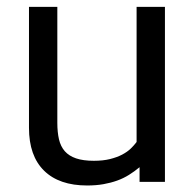

<svg xmlns="http://www.w3.org/2000/svg" viewBox="-20 -539 575 569"><path d="M393.6 0V-43.5Q378.4 -30.8 362.3 -20.8Q346.2 -10.7 327.4 -3.9Q308.6 2.9 286.6 6.8Q264.6 10.7 238.3 10.7Q155.3 10.7 110.6 -33.2Q65.9 -77.1 65.9 -160.2V-518.6H149.9V-175.3Q149.9 -147 154.8 -126Q159.7 -105 172.1 -90.8Q184.6 -76.7 205.6 -69.6Q226.6 -62.5 258.3 -62.5Q285.2 -62.5 305.9 -67.6Q326.7 -72.8 342 -80.8Q357.4 -88.9 367.7 -98.9Q377.9 -108.9 384.8 -118.2V-518.6H468.8V0Z"/></svg>

Font: Arian AMU
Style: Regular
Weight: 400
Designer: Ruben Hakobyan (Tarumian)
Foundry: Ruben Hakobyan (Tarumian)
Version: Version 4.003